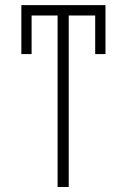

<svg xmlns="http://www.w3.org/2000/svg" viewBox="-20 -748 507 768"><path d="M401.9 -727.5V-531.7H360.8V-686H254.9V0H210.4V-686H106.4V-531.7H65.4V-727.5Z"/></svg>

Font: Inter Extra Light
Style: Regular
Weight: 200
Designer: Rasmus Andersson
Foundry: rsms
Version: Version 4.000;git-3c8e0fc